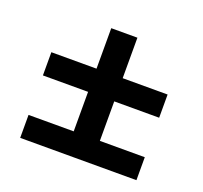

<svg xmlns="http://www.w3.org/2000/svg" viewBox="-95 -662 773 731"><g transform="rotate(20 291.0 -296.5)"><path d="M55 -41V-134H238V-294H55V-388H238V-552H344V-388H526V-294H344V-134H526V-41Z"/></g></svg>

Font: Georama Extended Medium
Style: Regular
Weight: 500
Width: 7
Designer: Jean-Baptiste Levee
Foundry: Production Type
Version: Version 1.000